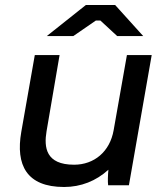

<svg xmlns="http://www.w3.org/2000/svg" viewBox="-20 -740 663 767"><path d="M236 7C303 7 364 -17 413 -62C411 -41 410 -14 412 0H495L586 -520H487L434 -220C419 -134 356 -82 276 -82C163 -82 155 -151 166 -216L218 -520H119L65 -213C42 -81 86 7 236 7ZM552 -596 440 -720H323L167 -596H273L363 -658H381L448 -596Z"/></svg>

Font: Fixel Display 20240404 Medium
Style: Italic
Weight: 500
Italic angle: -10°
Designer: AlfaBravo + MacPaw
Foundry: Kyrylo Tkachov, Marchela Mozhyna, Serhii Makarenko, Maria Weinstein, Zakhar Kryvoshyya
Version: Version 1.211;Glyphs 3.2 (3225)